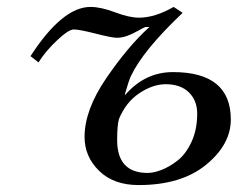

<svg xmlns="http://www.w3.org/2000/svg" viewBox="-20 -522 686 554"><path d="M68 -360Q160 -502 241 -502Q271 -502 312 -486.5Q353 -471 381 -471Q427 -471 481 -502L507 -485Q393 -377 358 -303Q352 -291 340 -249H342Q399 -314 479 -314Q646 -314 646 -177Q646 -105 574.5 -46.5Q503 12 380 12Q308 12 266 -29Q224 -70 224 -127Q224 -205 287 -297Q350 -389 411 -444H399Q394 -442 378 -433Q362 -424 347 -418.5Q332 -413 317 -413Q303 -413 256 -425Q209 -437 193 -437Q178 -437 145 -406Q112 -375 91 -342ZM318 -118Q318 -23 406 -23Q423 -23 445.5 -31.5Q468 -40 492 -58.5Q516 -77 532.5 -112.5Q549 -148 549 -194Q549 -232 525 -255.5Q501 -279 458 -279Q421 -279 382 -253Q343 -227 323 -178Q318 -159 318 -118Z"/></svg>

Font: Heuristica
Style: Italic
Weight: 400
Italic angle: -13°
Version: Version 1.0.2